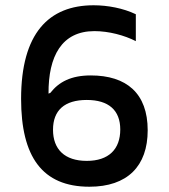

<svg xmlns="http://www.w3.org/2000/svg" viewBox="-20 -699 640 728"><path d="M335 -679C165 -679 60 -573 60 -324C60 -105 140 9 319 9C463 9 540 -69 540 -205C540 -345 460 -413 324 -413C249 -413 203 -388 171 -347L164 -344C163 -486 214 -581 338 -581C393 -581 452 -565 495 -543V-645C447 -668 388 -679 335 -679ZM181 -207C181 -281 225 -320 309 -320C392 -320 436 -281 436 -208C436 -133 392 -89 309 -89C225 -89 181 -133 181 -207Z"/></svg>

Font: LT Wave Mono Medium
Style: Regular
Weight: 500
Designer: Daniel Lyons
Version: Version 2.5 (Glyphs App)